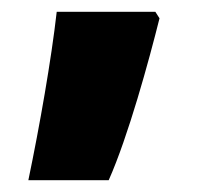

<svg xmlns="http://www.w3.org/2000/svg" viewBox="-20 -166 349 325"><path d="M250 -135 243 -146H76C67 -66 47 48 28 139H164C197 65 232 -63 250 -135Z"/></svg>

Font: Noto Sans Lao Looped Black
Style: Regular
Weight: 900
Designer: Mark Frömberg, Ben Mitchell
Foundry: The Fontpad Ltd
Version: Version 1.002